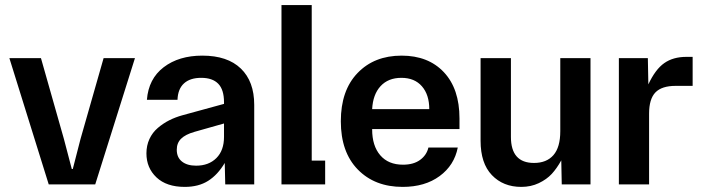

<svg xmlns="http://www.w3.org/2000/svg" viewBox="-20 -730 2784 760"><path d="M172.9 0 17.1 -500H142.1L232.9 -180.2L264.2 -61H268.1L298.8 -180.2L390.1 -500H514.2L356.9 0Z M711.4 9.8Q639.2 9.8 599.4 -27.8Q559.6 -65.4 559.6 -123Q559.6 -153.8 571.5 -179.7Q583.5 -205.6 604.7 -223.6Q626 -241.7 650.1 -253.9Q674.3 -266.1 702.6 -273.9L866.7 -318.8V-325.2Q866.7 -375 844 -398.4Q821.3 -421.9 776.4 -421.9Q732.4 -421.9 708.3 -399.9Q684.1 -377.9 682.6 -335H561.5Q567.9 -418 627.9 -463.9Q688 -509.8 780.8 -509.8Q880.4 -509.8 933.3 -458.7Q986.3 -407.7 986.3 -314.9V0H871.6L869.6 -85Q841.8 -38.1 804 -14.2Q766.1 9.8 711.4 9.8ZM679.7 -137.2Q679.7 -106.9 700.2 -90.6Q720.7 -74.2 756.3 -74.2Q806.2 -74.2 836.4 -104.2Q866.7 -134.3 866.7 -188V-241.2L749.5 -208Q713.9 -197.8 696.8 -180.9Q679.7 -164.1 679.7 -137.2Z M1094.2 0V-710H1213.9V-94.2H1267.1V0Z M1573.7 9.8Q1463.4 9.8 1396.2 -59.1Q1329.1 -127.9 1329.1 -250Q1329.1 -372.1 1395.3 -440.9Q1461.4 -509.8 1569.8 -509.8Q1675.3 -509.8 1737.1 -444.1Q1798.8 -378.4 1798.8 -261.2V-219.2H1453.1V-217.8Q1453.1 -152.8 1485.1 -115.5Q1517.1 -78.1 1575.2 -78.1Q1617.2 -78.1 1643.1 -97.2Q1668.9 -116.2 1675.8 -146H1792Q1778.3 -75.7 1720.2 -33Q1662.1 9.8 1573.7 9.8ZM1453.1 -297.9H1679.2Q1679.2 -355 1650.1 -388.4Q1621.1 -421.9 1568.8 -421.9Q1516.6 -421.9 1486.3 -388.9Q1456.1 -356 1453.1 -297.9Z M2043.5 9.8Q1971.7 9.8 1927 -36.9Q1882.3 -83.5 1882.3 -172.9V-500H2002.4V-188Q2002.4 -85 2093.8 -85Q2143.6 -85 2170.7 -116Q2197.8 -147 2197.8 -210.9V-500H2317.4V0H2203.6L2201.7 -95.2Q2184.1 -63.5 2164.1 -41.7Q2144 -20 2112.8 -5.1Q2081.5 9.8 2043.5 9.8Z M2429.7 0V-500H2544.4L2546.4 -396Q2574.2 -455.6 2609.4 -480.2Q2644.5 -504.9 2696.8 -504.9H2721.7V-390.1H2654.3Q2599.6 -390.1 2574.5 -364.3Q2549.3 -338.4 2549.3 -279.8V0Z"/></svg>

Font: TASA Orbiter Deck SemiBold
Style: Regular
Weight: 600
Designer: Weizhong Zhang
Version: Version 1.000;Glyphs 3.1.2 (3151)